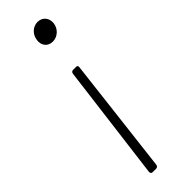

<svg xmlns="http://www.w3.org/2000/svg" viewBox="-241 -504 712 712"><g transform="rotate(-45 115.5 -148.0)"><path d="M156 -496C131 -496 110 -476 107 -450C103 -424 119 -404 145 -404C170 -404 192 -424 195 -450C198 -476 181 -496 156 -496ZM113 -267 55 190C55 196 58 200 64 200H82C88 200 92 196 93 190L147 -267C148 -274 145 -277 139 -277H124C118 -277 114 -274 113 -267Z"/></g></svg>

Font: Barlow ExtraLight
Style: Italic
Weight: 275
Italic angle: -7°
Designer: Jeremy Tribby
Foundry: Tribby Type
Version: Version 1.422;hotconv 1.0.109;makeotfexe 2.5.65596